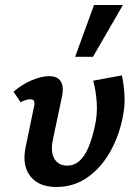

<svg xmlns="http://www.w3.org/2000/svg" viewBox="-20 -731 547 764"><path d="M204 13Q134 13 100.5 -30Q67 -73 82 -146L115 -305Q118 -316 117 -323Q116 -330 112 -333Q108 -336 100 -336Q91 -336 81 -332.5Q71 -329 62 -324L34 -366Q67 -395 106 -411.5Q145 -428 176 -428Q199 -428 212 -418Q225 -408 228.5 -389.5Q232 -371 226 -344L191 -178Q180 -126 196.5 -99Q213 -72 248 -72Q275 -72 295.5 -90Q316 -108 331 -142.5Q346 -177 357 -227Q368 -274 365 -321.5Q362 -369 351 -410L465 -431Q473 -394 475.5 -351Q478 -308 467 -258Q451 -182 414.5 -120.5Q378 -59 325 -23Q272 13 204 13ZM279 -505 354 -711H469L350 -505Z"/></svg>

Font: Ysabeau Office
Style: Bold Italic
Weight: 700
Italic angle: -12°
Designer: Christian Thalmann (Catharsis Fonts)
Version: Version 2.001;gftools[0.9.30]; featfreeze: tnum,lnum,ss02